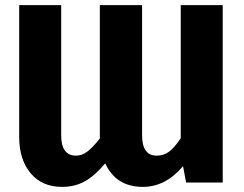

<svg xmlns="http://www.w3.org/2000/svg" viewBox="-20 -713 955 750"><path d="M686 -693H850V0H707L695 -64Q627 17 538 17Q433 17 391 -75Q350 -26 311 -4.5Q272 17 222 17Q144 17 99.5 -36.5Q55 -90 55 -177V-693H219V-185Q219 -105 277 -105Q301 -105 322 -121.5Q343 -138 370 -172V-177V-693H535V-185Q535 -105 592 -105Q620 -105 641 -121Q662 -137 686 -173Z"/></svg>

Font: FiraGO
Style: Bold
Weight: 700
Designer: bBox Type
Foundry: bBox Type GmbH
Version: Version 1.001;PS 001.001;hotconv 1.0.88;makeotf.lib2.5.64775